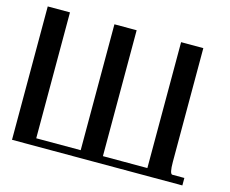

<svg xmlns="http://www.w3.org/2000/svg" viewBox="-104 -896 1249 1043"><g transform="rotate(15 520.5 -375.0)"><path d="M917 -750V-110.4Q917 -42 932.6 -42Q932.6 -42 1000 -42Q1000 -42 1000 0H42V-750H167V-42H417V-750Q417 -750 542 -750V-42H792V-750Q792 -750 917 -750Z"/></g></svg>

Font: okolaks
Style: Bold
Weight: 600
Width: 8
Version: Version 000.6.0